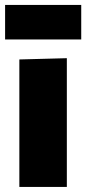

<svg xmlns="http://www.w3.org/2000/svg" viewBox="-24 -734 339 754"><path d="M52 0V-500.5L238.5 -505.5V0ZM-4 -579V-714.5H295V-579Z"/></svg>

Font: Heraclito ExtraBold
Style: Regular
Weight: 800
Designer: Kostas Bartsokas (font) & Cristiano Sobral (main changes)
Foundry: Kostas Bartsokas (font) & Cristiano Sobral (main changes)
Version: Version 1.00;July 8, 2020;FontCreator 13.0.0.2655 64-bit